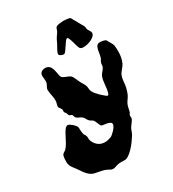

<svg xmlns="http://www.w3.org/2000/svg" viewBox="-233 -989 1040 1156"><g transform="rotate(-30 287.0 -411.0)"><path d="M585 -591.8Q587.9 -571.3 587.9 -547.9Q587.9 -529.3 584.7 -510Q581.5 -490.7 573.2 -472.2Q569.3 -463.9 563.5 -456.5Q557.6 -449.2 551.8 -441.9Q545.9 -434.6 540.8 -427.5Q535.6 -420.4 533.2 -413.1Q529.3 -403.8 527.6 -393.8Q525.9 -383.8 524.9 -374Q523.9 -364.3 522.9 -354.5Q522 -344.7 520 -335.9Q515.6 -318.8 512 -308.3Q508.3 -297.9 504.9 -290.5Q501.5 -283.2 497.1 -277.1Q492.7 -271 486.8 -262.2Q481.4 -254.4 478.5 -248Q475.6 -241.7 473.4 -234.6Q471.2 -227.5 469.5 -218.5Q467.8 -209.5 464.8 -196.8Q463.9 -193.8 462.4 -191.7Q460.9 -189.5 459.2 -187.3Q457.5 -185.1 456.3 -182.1Q455.1 -179.2 455.1 -174.8Q455.1 -171.9 455.6 -168.5Q456.1 -165 456.1 -162.1Q456.1 -156.7 452.4 -150.1Q448.7 -143.6 443.6 -136.7Q438.5 -129.9 433.1 -122.8Q427.7 -115.7 424.8 -109.9Q418.9 -98.6 415.8 -88.4Q412.6 -78.1 405.8 -66.9Q397 -52.7 383.8 -34.4Q370.6 -16.1 355.2 0.2Q339.8 16.6 323.7 27.8Q307.6 39.1 293 39.1Q287.6 39.1 281.7 38.6Q275.9 38.1 270 38.1Q257.3 38.1 248.5 40Q239.7 42 233.2 44.2Q226.6 46.4 220.9 48.1Q215.3 49.8 209 49.8Q203.1 49.8 198.7 48.6Q194.3 47.4 190.4 45.2Q186.5 43 182.1 40.3Q177.7 37.6 171.9 35.2Q156.7 28.8 143.6 25.9Q130.4 22.9 118.7 21Q106.9 19 96.2 16.6Q85.4 14.2 74.7 7.6Q64 1 52.7 -11Q41.5 -22.9 28.8 -43Q20.5 -56.2 12.5 -65.9Q4.4 -75.7 -2 -85Q-8.3 -94.2 -12.2 -104.2Q-16.1 -114.3 -16.1 -127.9Q-16.1 -149.9 -13.2 -164.3Q-10.3 -178.7 2 -185.1Q12.2 -189.9 21.5 -201.7Q30.8 -213.4 38.8 -227.8Q46.9 -242.2 54.4 -257.6Q62 -272.9 69.6 -285.9Q77.1 -298.8 84.7 -307.1Q92.3 -315.4 100.1 -315.9Q106 -315.9 113.5 -311.5Q121.1 -307.1 128.4 -301Q135.7 -294.9 141.6 -288.1Q147.5 -281.2 149.9 -276.9Q151.4 -273.9 151.9 -268.3Q152.3 -262.7 152.6 -255.9Q152.8 -249 153.3 -241Q153.8 -232.9 155.8 -225.1Q157.7 -218.3 162.1 -212.6Q166.5 -207 168 -200.2Q170.4 -192.4 169.7 -184.1Q168.9 -175.8 171.9 -168.9Q179.7 -145.5 199 -129.6Q218.3 -113.8 247.1 -113.8Q265.1 -113.8 289.1 -123Q294.4 -125 303.2 -132.3Q312 -139.6 320.3 -148.7Q328.6 -157.7 334.7 -167.7Q340.8 -177.7 340.8 -185.1Q340.8 -194.3 331.8 -199Q322.8 -203.6 311.5 -205.8Q300.3 -208 290 -209Q279.8 -210 276.9 -211.9Q272.9 -214.8 270 -220.5Q267.1 -226.1 264.4 -232.9Q261.7 -239.7 258.8 -246.6Q255.9 -253.4 252 -258.8Q248 -263.7 241 -266.8Q233.9 -270 227.1 -276.9Q220.2 -283.7 216.1 -292.7Q211.9 -301.8 205.1 -308.1Q197.3 -315.4 185.3 -320.1Q173.3 -324.7 165 -333Q162.1 -335.9 160.9 -343Q159.7 -350.1 155.8 -354Q151.9 -358.4 145.8 -359.6Q139.6 -360.8 138.2 -363.8Q136.7 -364.7 135.3 -370.6Q133.8 -376.5 130.9 -381.8Q128.4 -386.7 124.8 -390.1Q121.1 -393.6 121.1 -397.9Q121.1 -400.4 121.6 -402.6Q122.1 -404.8 122.1 -407.2Q122.1 -412.1 119.6 -416.7Q117.2 -421.4 114 -425.5Q110.8 -429.7 108.4 -433.3Q106 -437 106 -440.9Q106 -450.2 109.4 -460.2Q112.8 -470.2 112.8 -483.9Q112.8 -492.7 111.3 -502.2Q109.9 -511.7 107.9 -521.2Q106 -530.8 104.5 -540Q103 -549.3 103 -558.1Q103 -565.4 105.7 -571.3Q108.4 -577.1 111.6 -582.8Q114.7 -588.4 117.4 -595.2Q120.1 -602.1 120.1 -611.8Q120.1 -621.1 118.7 -630.4Q117.2 -639.6 117.2 -647Q117.2 -652.3 118.7 -658.2Q120.1 -664.1 124.5 -669.2Q128.9 -674.3 136.5 -677.7Q144 -681.2 155.8 -681.2Q168.9 -681.2 177.2 -675.8Q185.5 -670.4 190.7 -661.9Q195.8 -653.3 198.7 -642.6Q201.7 -631.8 203.4 -621.6Q205.1 -611.3 206.8 -602.5Q208.5 -593.8 211.9 -588.9Q215.3 -583.5 221.9 -579.8Q228.5 -576.2 236.6 -573Q244.6 -569.8 252.7 -566.4Q260.7 -563 267.1 -558.1Q274.4 -551.8 279.8 -539.1Q285.2 -526.4 292 -512.2Q297.4 -500 305.2 -487.8Q313 -475.6 316.9 -465.8Q320.8 -455.6 321 -444.1Q321.3 -432.6 326.2 -421.9Q330.1 -412.6 341.1 -399.9Q352.1 -387.2 364 -375.7Q376 -364.3 386.5 -356.2Q397 -348.1 399.9 -348.1Q406.7 -350.1 410.2 -363.3Q413.6 -376.5 415.8 -393.3Q418 -410.2 419.7 -427.5Q421.4 -444.8 424.8 -456.1Q428.2 -468.3 432.1 -474.6Q436 -481 440.2 -485.8Q444.3 -490.7 449 -496.1Q453.6 -501.5 459 -512.2Q461.4 -517.6 461.7 -526.1Q461.9 -534.7 464.8 -543Q467.3 -549.8 471.4 -555.4Q475.6 -561 477.1 -567.9Q481.4 -583 483.4 -597.9Q485.4 -612.8 488.8 -624.5Q492.2 -636.2 498.8 -643.6Q505.4 -650.9 519 -650.9Q529.8 -650.9 540.8 -648.4Q551.8 -646 558.1 -642.1Q558.1 -641.6 562.3 -634.8Q566.4 -627.9 571.5 -619.1Q576.7 -610.4 580.8 -602.3Q585 -594.2 585 -591.8ZM507.3 -723.1Q507.3 -713.4 499 -704.3Q490.7 -695.3 477.8 -688.5Q464.8 -681.6 449.2 -677.7Q433.6 -673.8 418.9 -673.8Q407.2 -673.8 401.4 -678Q395.5 -682.1 392.3 -689.5Q389.2 -696.8 387 -706.3Q384.8 -715.8 381.3 -726.1Q381.3 -726.6 379.4 -733.4Q377.4 -740.2 374.5 -748.3Q371.6 -756.3 368.2 -763.2Q364.7 -770 362.3 -771Q355 -771 346.4 -759.3Q337.9 -747.6 328.6 -733.4Q319.3 -719.2 310.8 -707.5Q302.2 -695.8 294.9 -695.8Q291 -695.8 286.1 -697.3Q281.2 -698.7 276.4 -701.2Q271.5 -703.6 268.3 -707.3Q265.1 -710.9 265.1 -714.8Q265.1 -719.7 268.8 -728Q272.5 -736.3 277.3 -745.4Q282.2 -754.4 287.4 -763.2Q292.5 -772 294.9 -777.8Q304.7 -800.3 313 -811.3Q321.3 -822.3 327.1 -832Q329.6 -835.9 331.1 -840.6Q332.5 -845.2 334 -849.6Q335.4 -854 337.6 -857.7Q339.8 -861.3 344.2 -863.8Q347.7 -866.2 353.5 -867.7Q359.4 -869.1 366.2 -869.9Q373 -870.6 379.9 -871.1Q386.7 -871.6 391.1 -872.1Q394.5 -872.1 401.4 -871.8Q408.2 -871.6 415.8 -870.6Q423.3 -869.6 430.2 -868.2Q437 -866.7 439.9 -863.8Q448.2 -849.1 456.5 -834.5Q463.4 -821.8 471.2 -807.9Q479 -793.9 485.4 -783.2Q489.3 -776.9 489.5 -769.3Q489.7 -761.7 492.2 -754.9Q496.1 -746.6 501.7 -738.5Q507.3 -730.5 507.3 -723.1Z"/></g></svg>

Font: Freckle Face
Style: Regular
Weight: 400
Designer: Astigmatic (AOETI)
Foundry: Astigmatic (AOETI)
Version: Version 1.000